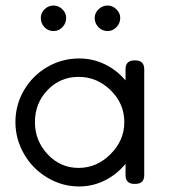

<svg xmlns="http://www.w3.org/2000/svg" viewBox="-20 -656 606 687"><path d="M171.9 -544.9Q152.3 -544.9 139.2 -558.6Q126 -572.3 126 -591.8Q126 -609.4 139.4 -622.8Q152.8 -636.2 171.9 -636.2Q189.5 -636.2 203.1 -622.8Q216.8 -609.4 216.8 -591.8Q216.8 -572.8 203.4 -558.8Q189.9 -544.9 171.9 -544.9ZM365.2 -544.9Q345.7 -544.9 332.3 -558.6Q318.8 -572.3 318.8 -591.8Q318.8 -609.4 332.5 -622.8Q346.2 -636.2 365.2 -636.2Q382.8 -636.2 396.5 -622.8Q410.2 -609.4 410.2 -591.8Q410.2 -572.8 396.7 -558.8Q383.3 -544.9 365.2 -544.9ZM263.2 11.2Q202.1 11.2 149.2 -20.5Q96.2 -52.2 65.7 -105.5Q35.2 -158.7 35.2 -219.2Q35.2 -280.8 65.9 -333.3Q96.7 -385.7 149.2 -416.3Q201.7 -446.8 263.2 -446.8Q312.5 -446.8 355.5 -425.8Q398.4 -404.8 429.2 -368.2V-408.2Q429.2 -439.9 460.9 -439.9H463.9Q496.1 -439.9 496.1 -408.2V-29.8Q496.1 2 463.9 2H460.9Q429.2 2 429.2 -29.8V-69.8Q398.4 -32.2 355.2 -10.5Q312 11.2 263.2 11.2ZM261.2 -55.2Q326.2 -55.2 375.5 -104.5Q424.8 -153.8 424.8 -219.2Q424.8 -285.2 376 -333Q327.1 -380.9 261.2 -380.9Q195.3 -380.9 150.1 -333.7Q105 -286.6 105 -219.2Q105 -152.8 150.4 -104Q195.8 -55.2 261.2 -55.2Z"/></svg>

Font: Arcon Rounded-
Style: Regular
Weight: 400
Designer: M. Zarth
Foundry: martin zarth - visuelle & digitale kommunikation
Version: Version 1.110;PS 001.110;hotconv 1.0.70;makeotf.lib2.5.58329